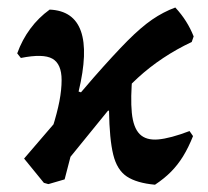

<svg xmlns="http://www.w3.org/2000/svg" viewBox="-20 -493 566 522"><path d="M111.3 7.5 99.3 4.1 45.5 -61.9 234.6 -282.1Q289.5 -344.6 326.5 -381.9Q363.6 -419.1 393.7 -439.8Q423.9 -460.5 456.6 -472.6Q473.6 -454.2 485.6 -435.1Q497.7 -416.1 506.5 -394L501.2 -378.8Q460.3 -359.6 423.6 -335.2Q386.9 -310.9 354.3 -281Q321.7 -251.1 292.2 -215ZM111.8 7.5 85.1 -38.5Q108.7 -101.2 122.2 -144.2Q135.7 -187.1 141.6 -218.1Q147.5 -249 147.5 -275.5Q147.5 -319.1 122.5 -333.4Q97.5 -347.6 36.7 -335.4L26.8 -347.9Q40.2 -385 62.5 -415Q84.7 -445 115 -466.9Q180.3 -464.1 200 -408.2Q219.7 -352.3 193.7 -244.1L215.8 -236.9L155.7 -5.3ZM401.4 9.2Q351.9 4.7 325 -13Q298 -30.8 287.8 -72.8Q277.6 -114.7 276.4 -191.8L268 -193.4L340.3 -291Q334.4 -226.6 338.4 -186.3Q342.4 -146 359.7 -128.5Q377 -111.1 410 -113.9Q443.1 -116.8 495.3 -136.7L504.8 -123Q492.3 -91.7 477.8 -68.1Q463.2 -44.5 445 -26.1Q426.8 -7.7 401.4 9.2Z"/></svg>

Font: Alegreya
Style: Italic
Weight: 400
Italic angle: -7°
Designer: Juan Pablo del Peral
Foundry: Huerta Tipografica
Version: Version 2.009